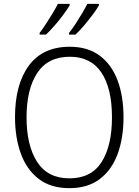

<svg xmlns="http://www.w3.org/2000/svg" viewBox="-20 -968 721 998"><path d="M622 -358Q622 -252 592 -169Q562 -86 499.5 -38Q437 10 341 10Q243 10 180.5 -38.5Q118 -87 88 -170.5Q58 -254 58 -359Q58 -529 130 -627Q202 -725 343 -725Q436 -725 498 -679Q560 -633 591 -550.5Q622 -468 622 -358ZM118 -358Q118 -212 173 -126.5Q228 -41 341 -41Q454 -41 508 -125.5Q562 -210 562 -358Q562 -509 507 -591Q452 -673 343 -673Q229 -673 173.5 -588.5Q118 -504 118 -358ZM494 -940Q483 -920 462 -892Q441 -864 417 -835.5Q393 -807 372 -788H339V-797Q355 -817 373 -844.5Q391 -872 407.5 -900Q424 -928 434 -948H494ZM342 -940Q330 -920 309.5 -892Q289 -864 264.5 -836Q240 -808 219 -788H186V-797Q202 -818 220 -845.5Q238 -873 254.5 -900.5Q271 -928 281 -948H342Z"/></svg>

Font: Noto Sans Sinhala UI SemiCondensed Light
Style: Regular
Weight: 300
Width: 4
Designer: Jelle Bosma - Monotype Design Team
Foundry: Monotype Imaging Inc.
Version: Version 2.006; ttfautohint (v1.8.4.7-5d5b)